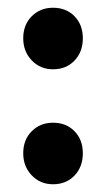

<svg xmlns="http://www.w3.org/2000/svg" viewBox="-20 -467 271 496"><path d="M40 -71Q40 -106 62 -128Q84 -150 117 -150Q151 -150 172.5 -128Q194 -106 194 -71Q194 -36 172.5 -13.5Q151 9 117 9Q84 9 62 -14Q40 -37 40 -71ZM40 -368Q40 -403 62 -425Q84 -447 117 -447Q151 -447 172.5 -425Q194 -403 194 -368Q194 -333 172.5 -310.5Q151 -288 117 -288Q84 -288 62 -311Q40 -334 40 -368Z"/></svg>

Font: Trueno
Style: SBd
Weight: 600
Designer: Julieta Ulanovsky
Foundry: Julieta Ulanovsky
Version: Version 3.001b